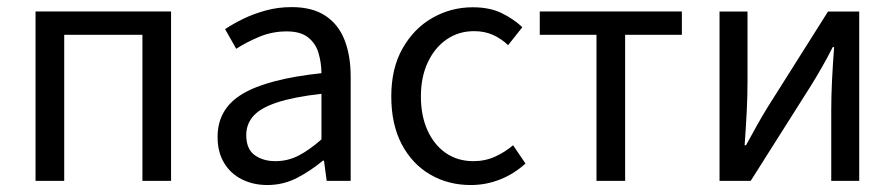

<svg xmlns="http://www.w3.org/2000/svg" viewBox="-20 -519 2568 551"><path d="M82 0V-486.1H470.9V0H388.7V-419.1H164.3V0Z M747.3 12Q706.6 12 674.2 -4.3Q641.8 -20.5 623.1 -51.5Q604.4 -82.4 604.4 -126.2Q604.4 -206.8 675.8 -249.5Q747.2 -292.3 902.5 -309Q902.2 -339.5 894 -367Q885.9 -394.6 864.1 -411.7Q842.4 -428.9 802.9 -428.9Q761.1 -428.9 724.1 -413.4Q687 -397.9 657.9 -379L626 -435.4Q648.3 -450.4 678 -464.9Q707.7 -479.4 742.9 -489Q778.1 -498.6 817.1 -498.6Q876.2 -498.6 913.7 -473.9Q951.2 -449.2 968.8 -404.2Q986.4 -359.2 986.4 -298.3V0H917.5L909.8 -57.9H906.6Q872.1 -29.1 832.5 -8.5Q792.9 12 747.3 12ZM770.2 -56.5Q805.6 -56.5 836.5 -72.3Q867.3 -88.1 902.5 -118.9V-249.9Q820.8 -240.4 773.7 -224.5Q726.6 -208.6 706.7 -185.6Q686.7 -162.7 686.7 -131.5Q686.7 -91.2 710.9 -73.8Q735.1 -56.5 770.2 -56.5Z M1330.9 12Q1266.2 12 1214.6 -18.1Q1163 -48.1 1132.9 -105Q1102.9 -161.9 1102.9 -242.4Q1102.9 -323.5 1135.7 -380.8Q1168.4 -438 1221.5 -468Q1274.6 -498.1 1336.8 -498.1Q1384.9 -498.1 1419.2 -481.6Q1453.5 -465 1479 -441L1438.2 -389.4Q1418.4 -408.3 1394.3 -419Q1370.3 -429.6 1340.5 -429.6Q1296.4 -429.6 1262.1 -406.1Q1227.7 -382.6 1207.8 -340.3Q1187.9 -298.1 1187.9 -242.4Q1187.9 -186.7 1206.9 -144.8Q1225.9 -102.9 1259.7 -79.7Q1293.6 -56.5 1338.2 -56.5Q1372.6 -56.5 1401.3 -69.7Q1430 -82.9 1452.4 -102.2L1488 -49.8Q1455.5 -20 1415.2 -4Q1374.9 12 1330.9 12Z M1691.8 0V-419.1H1529V-486.1H1936.8V-419.1H1774V0Z M2044.9 0V-486H2125.2V-284.1Q2125.2 -244.7 2123 -199.3Q2120.7 -153.8 2116.9 -102.1H2120.9Q2135.3 -128.8 2152.5 -159.5Q2169.8 -190.2 2183.5 -212.2L2356.3 -486H2445.8V0H2365.5V-201.9Q2365.5 -240.6 2367.6 -286.1Q2369.8 -331.6 2373.8 -383.9H2369.8Q2356.1 -356.3 2338.8 -326.2Q2321.6 -296.1 2307.2 -273.1L2134.4 0Z"/></svg>

Font: Source Sans Variable
Style: Regular
Weight: 200
Designer: Paul D. Hunt
Foundry: Adobe Systems Incorporated
Version: Version 3.006;hotconv 1.0.111;makeotfexe 2.5.65597